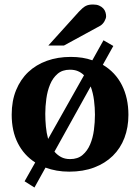

<svg xmlns="http://www.w3.org/2000/svg" viewBox="-20 -754 624 857"><path d="M403.8 -242.2Q403.8 -272.5 399.7 -305.7Q395.5 -338.9 384.8 -368.2L223.1 -77.1Q235.8 -62 252.7 -53Q269.5 -43.9 293 -43.9Q327.1 -43.9 348.6 -62.3Q370.1 -80.6 382.3 -109.4Q394.5 -138.2 399.2 -173.3Q403.8 -208.5 403.8 -242.2ZM355 -418Q342.8 -430.2 327.6 -436.5Q312.5 -442.9 292 -442.9Q258.3 -442.9 236.8 -424.3Q215.3 -405.8 203.4 -376.7Q191.4 -347.7 186.8 -313Q182.1 -278.3 182.1 -246.1Q182.1 -218.8 184.8 -189.5Q187.5 -160.2 194.8 -133.8ZM553.2 -241.2Q553.2 -185.1 535.4 -138.4Q517.6 -91.8 483.4 -58.3Q449.2 -24.9 400.1 -6.3Q351.1 12.2 289.1 12.2Q259.8 12.2 233.4 7.6Q207 2.9 183.1 -5.9L133.8 83L89.8 55.2L137.2 -28.8Q86.9 -61 59.6 -115Q32.2 -168.9 32.2 -242.2Q32.2 -303.7 51.8 -351.6Q71.3 -399.4 106.2 -432.4Q141.1 -465.3 189.5 -482.7Q237.8 -500 295.9 -500Q350.1 -500 392.1 -484.9L441.9 -574.2L485.8 -548.8L439 -464.8Q495.1 -431.6 524.2 -374Q553.2 -316.4 553.2 -241.2ZM453.6 -681.2Q453.6 -676.3 451.4 -670.2Q449.2 -664.1 445.8 -658.2Q442.4 -652.3 437.5 -647.2Q432.6 -642.1 427.7 -639.2L265.6 -550.8H195.8L332.5 -702.1Q341.3 -711.4 348.4 -717.5Q355.5 -723.6 362.5 -727.3Q369.6 -731 377.4 -732.4Q385.3 -733.9 395.5 -733.9Q411.6 -733.9 422.6 -729Q433.6 -724.1 440.7 -716.6Q447.8 -709 450.7 -699.5Q453.6 -689.9 453.6 -681.2Z"/></svg>

Font: Charis SIL
Style: Bold
Weight: 700
Foundry: SIL International
Version: Version 4.112